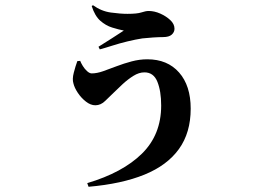

<svg xmlns="http://www.w3.org/2000/svg" viewBox="-20 -634 1040 735"><path d="M314 67Q449 27 523 -45.5Q597 -118 597 -230Q597 -285 582.5 -321Q568 -357 533 -357Q512 -357 490.5 -343.5Q469 -330 449 -311.5Q429 -293 414 -278Q400 -265 383 -248Q366 -231 345 -231Q327 -231 309 -245Q291 -259 278 -278.5Q265 -298 261 -315Q256 -331 262.5 -356Q269 -381 276 -400L287 -401Q290 -393 297 -381.5Q304 -370 313.5 -361.5Q323 -353 331 -353Q351 -353 375 -361.5Q399 -370 426.5 -380.5Q454 -391 484 -399Q514 -407 544 -407Q621 -407 665.5 -356.5Q710 -306 710 -218Q710 -126 665 -63.5Q620 -1 533 34.5Q446 70 319 81ZM357 -455Q379 -469 408.5 -487.5Q438 -506 454 -517Q434 -521 409.5 -528.5Q385 -536 364 -554.5Q343 -573 331 -611L336 -614Q368 -591 404.5 -586Q441 -581 468 -581Q505 -581 521.5 -586.5Q538 -592 549 -592Q571 -592 593.5 -582Q616 -572 632 -557Q648 -542 648 -524Q648 -511 637.5 -501.5Q627 -492 604 -492Q589 -492 565.5 -490.5Q542 -489 525 -487Q499 -483 468 -475.5Q437 -468 409 -459Q381 -450 362 -445Z"/></svg>

Font: Noto Serif JP ExtraBold
Style: Regular
Weight: 800
Designer: Ryoko NISHIZUKA 西塚涼子 (kana & ideographs); Frank Grießhammer (Latin, Greek & Cyrillic); Wenlong ZHANG 张文龙 (bopomofo); San
Foundry: Adobe
Version: Version 2.003-H1;hotconv 1.1.1;makeotfexe 2.6.0